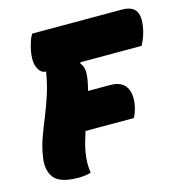

<svg xmlns="http://www.w3.org/2000/svg" viewBox="-105 -796 853 899"><g transform="rotate(-15 321.5 -346.0)"><path d="M227 0Q214 4 198.5 6Q183 8 168 8Q78 8 49 -28.5Q20 -65 30 -128Q37 -175 52.5 -218Q68 -261 86.5 -306Q105 -351 121.5 -401.5Q138 -452 148 -512H146Q121 -512 107 -546Q93 -580 109 -644Q115 -667 120 -679Q125 -691 131 -700H565Q618 -700 634.5 -669Q651 -638 635 -573Q629 -551 622.5 -536.5Q616 -522 611 -512H315L312 -507Q326 -491 328 -468Q330 -445 322 -407Q319 -391 314 -373H421Q477 -373 498 -338Q519 -303 506 -242Q503 -230 498 -216.5Q493 -203 488 -195H254Q246 -170 239 -145.5Q232 -121 228 -96Q224 -73 223.5 -48Q223 -23 227 0Z"/></g></svg>

Font: Recursive Mn Csl St Blk
Style: Italic
Weight: 900
Italic angle: -15°
Monospace: yes
Version: Version 1.079;hotconv 1.0.112;makeotfexe 2.5.65598; ttfautoh